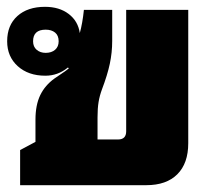

<svg xmlns="http://www.w3.org/2000/svg" viewBox="-20 -543 637 563"><path d="M39 0V-103L84 -127V-192Q84 -235 98 -264Q112 -293 140 -313Q165 -330 171.5 -334.5Q178 -339 182 -343L179 -345Q150 -321 113 -321Q63 -321 32 -349Q1 -377 1 -422Q1 -469 31 -496Q61 -523 112 -523Q154 -523 181.5 -502Q209 -481 214 -446Q222 -475 226 -514H309V-423Q309 -389 302 -356Q295 -323 279 -281Q272 -262 269 -243.5Q266 -225 266 -199V-134H326Q350 -134 350 -158V-514H532V-123Q532 -64 500 -32Q468 0 409 0ZM114 -388Q131 -388 141.5 -397Q152 -406 152 -422Q152 -439 141.5 -447.5Q131 -456 114 -456Q77 -456 77 -422Q77 -406 87.5 -397Q98 -388 114 -388Z"/></svg>

Font: Noto Sans Thai Looped UI Black
Style: Regular
Weight: 900
Designer: Cadson Demak Team
Foundry: Cadson Demak Co., Ltd.
Version: Version 1.000